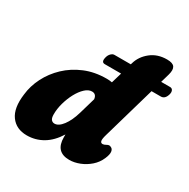

<svg xmlns="http://www.w3.org/2000/svg" viewBox="-165 -879 1029 1043"><g transform="rotate(30 349.5 -357.0)"><path d="M295.5 -569.5Q299.5 -584.5 309.5 -594.5Q319.5 -604.5 330.5 -604.5H433L435.5 -613Q449 -660 490.2 -693Q531.5 -726 591 -726Q627.5 -726 638.2 -709.8Q649 -693.5 639.5 -660L623.5 -604.5H679.5Q691.5 -604.5 696.5 -594.5Q701.5 -584.5 697.5 -569.5Q688 -534.5 661.5 -534.5H603.5L508.5 -204.5Q500 -175.5 502.5 -164Q505 -152.5 516.5 -152.5Q525 -152.5 538 -160Q552 -168.5 563 -161.5Q575.5 -157 578 -140.2Q580.5 -123.5 568 -94.5Q554 -61.5 526.8 -37.5Q499.5 -13.5 466.5 -0.5Q433.5 12.5 402.5 12.5Q316 12.5 316 -79.5Q316 -88.5 316 -97Q281 -41 235.2 -14.2Q189.5 12.5 136 12.5Q69.5 12.5 35 -34.8Q0.5 -82 12.5 -172.5Q18.5 -228.5 45.5 -281.8Q72.5 -335 117.5 -377.8Q162.5 -420.5 223.5 -446Q284.5 -471.5 359 -471.5Q377 -471.5 393 -468.5L412.5 -534.5H310.5Q286 -534.5 295.5 -569.5ZM206 -160.5Q206 -137 214 -127.5Q222 -118 234.5 -118Q260 -118 285 -151Q310 -184 326.5 -240.5L355.5 -340.5Q352 -371.5 325 -371.5Q303 -371.5 281.8 -351.5Q260.5 -331.5 243.5 -299.8Q226.5 -268 216.2 -231.2Q206 -194.5 206 -160.5Z"/></g></svg>

Font: Fraunces 72pt S100 Black
Style: Italic
Weight: 900
Italic angle: -16°
Version: Version 1.000; ttfautohint (v1.8.3)